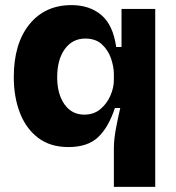

<svg xmlns="http://www.w3.org/2000/svg" viewBox="-20 -562 691 752"><path d="M426 170V20Q426 -15 433.5 -55.5Q441 -96 451 -139H430Q405 -63 364 -24.5Q323 14 248 14Q177 14 129.5 -22Q82 -58 58 -120Q34 -182 34 -260Q34 -391 95 -466.5Q156 -542 260 -542Q331 -542 377 -503Q423 -464 435 -378H456V-527H588V170ZM310 -113Q347 -113 372.5 -134Q398 -155 412 -186.5Q426 -218 426 -249V-271Q426 -300 415 -332.5Q404 -365 379.5 -388Q355 -411 314 -411Q264 -411 234 -370Q204 -329 204 -259Q204 -194 232.5 -153.5Q261 -113 310 -113Z"/></svg>

Font: Bricolage Grotesque 12pt ExtraBold
Style: Regular
Weight: 800
Designer: Mathieu Triay
Foundry: Atelier Triay
Version: Version 1.001; ttfautohint (v1.8.4.7-5d5b);gftools[0.9.33.de